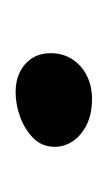

<svg xmlns="http://www.w3.org/2000/svg" viewBox="32 -158 136 240"><g transform="rotate(-90 100.0 -38.0)"><path d="M96.5 9Q77 9 63.8 2.2Q50.5 -4.5 43.5 -15Q36.5 -25.5 36.5 -37.5Q36.5 -53.5 47.2 -64.2Q58 -75 73.8 -80.8Q89.5 -86.5 105 -86.5Q119 -86.5 129.8 -81.2Q140.5 -76 147 -66.2Q153.5 -56.5 153.5 -42.5Q153.5 -27.5 146 -15.8Q138.5 -4 125.5 2.5Q112.5 9 96.5 9Z"/></g></svg>

Font: Gluten Thin Thin
Style: Regular
Weight: 250
Version: Version 1.300